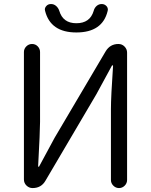

<svg xmlns="http://www.w3.org/2000/svg" viewBox="-20 -956 768 976"><path d="M145.5 0Q127.9 0 114.7 -12.7Q101.6 -25.4 101.6 -43.9V-691.4Q101.6 -708 113.8 -720.2Q126 -732.4 143.1 -732.4Q160.2 -732.4 171.9 -720.2Q183.6 -708 183.6 -691.4V-335.9Q183.6 -289.1 173.8 -110.4Q173.8 -108.4 175.8 -108.4Q177.7 -108.4 178.7 -109.4L257.8 -255.9L516.6 -694.3Q539.1 -732.4 582 -732.4Q600.6 -732.4 613.3 -719.2Q626 -706.1 626 -688.5V-41Q626 -24.4 613.8 -12.2Q601.6 0 585 0Q568.4 0 556.2 -12.2Q543.9 -24.4 543.9 -41V-401.4Q543.9 -463.9 554.7 -621.1Q554.7 -624 552.2 -624Q549.8 -624 548.8 -622.1L469.7 -476.6L210.9 -37.1Q189.5 0 145.5 0ZM368.2 -791Q236.3 -791 209 -901.4Q208 -904.3 208 -908.2Q208 -917 215.8 -925.8Q224.6 -935.5 239.3 -935.5Q253.9 -935.5 265.1 -925.8Q276.4 -916 281.2 -901.4Q299.8 -837.9 368.2 -837.9Q437.5 -837.9 456.1 -900.4Q460 -916 471.2 -925.8Q482.4 -935.5 497.1 -935.5Q511.7 -935.5 521.5 -924.8Q528.3 -917 528.3 -907.2Q528.3 -904.3 527.3 -900.4Q501 -791 368.2 -791Z"/></svg>

Font: Gen Jyuu Gothic P Normal
Style: Regular
Weight: 300
Designer: [Source Han Sans]
Ryoko NISHIZUKA  (kana & ideographs); Paul D. Hunt (Latin, Greek & Cyrillic); Wenlong ZHANG  (bopomofo
Version: Version 1.002.20150607